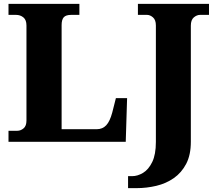

<svg xmlns="http://www.w3.org/2000/svg" viewBox="-20 -734 1102 994"><path d="M643 240V178H664Q692 178 720.5 161Q749 144 768 105Q787 66 787 1V-602Q787 -631 772 -644Q757 -657 741 -657H694V-714H1062V-657H1016Q999 -657 983.5 -644Q968 -631 968 -601V0Q968 68 944 114Q920 160 880 188Q840 216 789.5 228Q739 240 687 240ZM24 0V-57H70Q87 -57 102 -69.5Q117 -82 117 -110V-602Q117 -631 101 -644Q85 -657 63 -657H24V-714H391V-657H349Q321 -657 310 -644.5Q299 -632 299 -604V-65H480Q511 -65 530 -85.5Q549 -106 561 -151L580 -226H638L631 0Z"/></svg>

Font: Noto Serif ExtraBold
Style: Regular
Weight: 800
Designer: Monotype Design Team
Foundry: Monotype Imaging Inc.
Version: Version 2.014